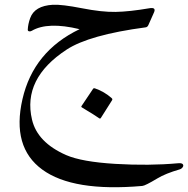

<svg xmlns="http://www.w3.org/2000/svg" viewBox="-20 -279 797 814"><path d="M632.8 -226.1 608.9 -172.4Q605 -164.1 597.7 -163.1Q358.4 -131.3 262.7 -68.8Q74.7 54.2 115.7 228Q138.2 324.7 260.3 378.4Q326.2 407.2 469.2 415.8Q612.3 424.3 734.9 413.1Q750.5 411.6 754.9 417.2Q759.3 422.9 754.6 429.7Q750 436.5 742.2 439Q681.6 456.5 647 477.5Q595.7 508.3 583.5 509.3Q289.6 535.2 159.2 439.9Q28.8 344.7 75.2 141.6Q121.6 -61.5 317.4 -155.3Q182.1 -188 114.7 -148.4Q108.9 -145 103.3 -146.2Q97.7 -147.5 97.7 -152.8Q98.6 -176.3 107.9 -202.1Q126.5 -254.4 204.1 -258.8Q242.7 -260.7 327.1 -244.1Q411.6 -227.5 470 -228.5Q528.3 -229.5 613.8 -244.1Q643.1 -249 632.8 -226.1ZM374.5 97.7Q377 93.8 382.8 95.7Q422.4 109.4 453.6 137.2Q458 141.1 455.1 146L407.2 221.7Q404.3 226.1 397.2 220.2Q390.1 214.4 327.1 176.3Q323.2 173.8 325.7 170.4Z"/></svg>

Font: Amiri
Style: Regular
Weight: 400
Designer: Khaled Hosny
Version: Version 000.108